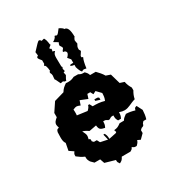

<svg xmlns="http://www.w3.org/2000/svg" viewBox="-196 -942 1012 1092"><g transform="rotate(-30 310.0 -396.0)"><path d="M353 -816C369 -808 378 -801 379 -796C399 -796 408 -774 408 -728C406 -728 402 -723 398 -712C398 -705 400 -697 402 -688C395 -677 392 -669 392 -662V-653L398 -643V-640L383 -617V-608C385 -608 388 -606 392 -604C385 -591 380 -569 376 -539L360 -542C357 -542 351 -540 346 -536C339 -542 333 -555 327 -575V-591C317 -591 309 -594 304 -598C304 -602 307 -603 311 -604H327V-627L311 -646C322 -656 327 -665 327 -672C325 -681 319 -686 308 -686V-692L318 -705V-712L308 -728C308 -734 310 -740 314 -747L286 -764C288 -764 309 -775 311 -790C316 -790 320 -788 324 -786C330 -786 339 -797 353 -816ZM223 -812C230 -809 233 -805 233 -802L249 -806H252C267 -780 260 -763 267 -758L250 -744C253 -738 257 -735 260 -735L257 -718C266 -718 270 -716 270 -712C260 -706 257 -694 257 -677C257 -662 258 -643 258 -620L262 -614C260 -610 258 -606 258 -604L262 -588C258 -586 254 -584 252 -584L256 -565C247 -550 242 -540 242 -536H233L223 -542L207 -539C196 -563 190 -575 188 -575C188 -577 188 -585 190 -601C190 -607 188 -613 184 -620C184 -626 186 -630 190 -630C188 -658 183 -672 174 -672L181 -682V-705C171 -716 165 -725 164 -731C167 -737 171 -740 174 -740L171 -764C200 -796 216 -812 220 -812ZM327 -364V-354L356 -345C356 -363 358 -358 346 -364ZM308 -411H327L337 -392L356 -402L384 -373C383 -353 383 -344 375 -326C349 -334 326 -335 299 -335L289 -354H280C276 -341 272 -337 261 -326L195 -335C196 -342 196 -347 196 -353C196 -359 196 -365 195 -373C207 -378 212 -380 218 -380C224 -380 230 -378 242 -373L252 -402L299 -383ZM289 -534C273 -526 263 -524 249 -524C244 -524 239 -524 233 -525C214 -512 206 -505 195 -487L129 -468L91 -411V-383C75 -370 67 -361 67 -348C67 -342 69 -335 72 -326C57 -321 58 -322 53 -307C53 -296 52 -285 52 -274C52 -258 53 -242 62 -231L53 -184L81 -165C72 -151 72 -154 72 -137C89 -124 100 -116 119 -108C119 -89 120 -87 129 -71L148 -52H185L195 -23L261 -4C261 13 262 10 271 24C288 15 290 13 299 -4H356C371 -13 369 -12 375 -23C389 -14 386 -14 403 -14C414 -25 418 -29 422 -42L441 -33L469 -61V-80L479 -89C494 -94 493 -93 498 -108L507 -118H526C532 -137 534 -154 535 -175L516 -212C501 -207 503 -208 498 -193C478 -199 462 -202 441 -203C427 -192 421 -190 412 -175H384C365 -162 360 -158 337 -156C343 -137 344 -144 337 -137L289 -127C288 -145 288 -149 280 -165H271L280 -127L233 -137L223 -156H204L195 -165C195 -183 197 -178 185 -184C187 -192 189 -199 189 -204C189 -216 184 -224 176 -241C192 -236 200 -231 214 -222L261 -231C264 -203 271 -199 299 -193C307 -209 307 -212 308 -231C325 -231 323 -231 337 -222H346C360 -231 358 -231 375 -231C375 -212 375 -209 384 -193H403C411 -209 411 -212 412 -231C425 -226 436 -224 446 -224C474 -224 493 -241 526 -250C530 -269 535 -281 545 -298V-316C535 -333 530 -344 526 -364L498 -373L479 -439L450 -449C439 -468 427 -480 412 -496H375C371 -509 367 -514 356 -525C337 -525 334 -525 318 -534Z"/></g></svg>

Font: GNUTypewriter
Style: Standard
Weight: 400
Version: Version 001.000